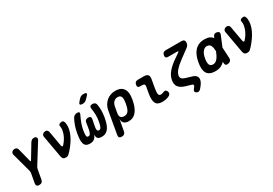

<svg xmlns="http://www.w3.org/2000/svg" viewBox="50 -1947 4699 3299"><g transform="rotate(-30 2400.0 -297.5)"><path d="M186 190Q152.5 190 139.3 173.7Q126.1 157.5 131.5 124L163.9 -55.4Q165.9 -69.8 165.4 -83.2Q164.9 -96.6 161.6 -109.7L59.2 -485.5Q55.5 -501.1 59.5 -515Q63.6 -528.9 73.1 -538.7Q82.6 -548.5 96.7 -554.2Q110.8 -560 125.8 -560Q149.7 -560 165.1 -548.4Q180.5 -536.8 187.2 -509.9L253.3 -250.6Q257 -237.5 261.9 -237.5Q266.7 -237.5 274.7 -250.6L431.2 -509.9Q447.6 -536.8 466.9 -548.4Q486.3 -560 510.2 -560Q525.2 -560 537.1 -554.2Q549 -548.5 555.5 -538.7Q561.9 -528.9 561.2 -515Q560.5 -501.1 551 -485.5L317 -109.7Q308.6 -96.6 303.3 -83.2Q297.9 -69.8 295.9 -55.4L263.5 124Q258.1 157.5 238.8 173.7Q219.5 190 186 190Z M667.9 -489.8Q665.2 -506.1 670.3 -518.9Q675.4 -531.8 685.5 -541Q695.7 -550.3 708.7 -555.1Q721.7 -560 734.4 -560Q758.7 -560 773 -547.5Q787.3 -535 791.7 -513.1L842.2 -225.6Q846.9 -197.3 857 -189.5Q867 -181.6 880.1 -195.3Q913 -231 938.5 -271.6Q964.1 -312.1 979.8 -354.2Q995.6 -396.3 1000.7 -436.9Q1005.8 -477.4 997.1 -513.1Q994.7 -524.2 999.6 -532.8Q1004.5 -541.4 1013.8 -547.3Q1023.1 -553.2 1035.9 -556.6Q1048.8 -560 1060.6 -560Q1085.7 -560 1096.9 -541.2Q1108 -522.4 1112.1 -489.8Q1117.8 -436 1105.9 -380.8Q1093.9 -325.7 1068 -270.5Q1042 -215.4 1003.8 -160.3Q965.5 -105.1 917.3 -51.3Q893 -23.6 872.7 -6.8Q852.4 10 818 10Q783.9 10 767.5 -6.6Q751.2 -23.1 745.1 -54.8Z M1668.7 -560Q1700.7 -560 1718.2 -545.5Q1735.7 -531 1740.1 -501.7Q1748.5 -455.8 1749.4 -394.1Q1750.3 -332.4 1736.7 -254Q1725.7 -191.2 1709.5 -142.3Q1693.3 -93.5 1669.4 -59.7Q1645.5 -25.9 1612.2 -7.9Q1578.9 10 1533 10Q1478 10 1454.5 -13.2Q1431 -36.4 1436.3 -92.4Q1415.7 -38.7 1383.4 -14.4Q1351 10 1299 10Q1252.4 10 1225.7 -6.9Q1199.1 -23.9 1188 -57Q1177 -90.2 1179.1 -139.5Q1181.3 -188.9 1193 -254Q1206.6 -332.7 1228.9 -394.4Q1251.3 -456.1 1275.7 -502.7Q1290.2 -531 1312.7 -545.5Q1335.3 -560 1367 -560Q1397 -560 1405.5 -545.6Q1413.9 -531.3 1398.7 -502Q1381.4 -466.8 1367.6 -435Q1353.7 -403.3 1342.9 -373Q1332 -342.8 1324 -313.2Q1316 -283.6 1310 -251Q1303.7 -213.6 1301.3 -187.2Q1298.8 -160.8 1301.1 -143.9Q1303.4 -126.9 1311.5 -119.2Q1319.5 -111.5 1333.6 -111.5Q1348.2 -111.5 1359.5 -119.6Q1370.9 -127.7 1379.3 -144.3Q1387.8 -160.8 1394.1 -185.9Q1400.5 -211 1405.5 -246L1418.7 -332.7Q1422.7 -363.7 1441.2 -378.8Q1459.7 -394 1490 -394Q1521.3 -394 1533.6 -378.8Q1545.8 -363.7 1540.1 -332.7L1521.5 -243Q1514.2 -207.2 1511.3 -182.2Q1508.4 -157.1 1511 -141.7Q1513.5 -126.2 1521.9 -118.9Q1530.3 -111.5 1545.6 -111.5Q1559.7 -111.5 1570.2 -119.2Q1580.7 -126.9 1589.1 -143.9Q1597.5 -160.8 1604.4 -187.2Q1611.4 -213.6 1617.7 -251Q1623.7 -283.6 1626 -313.2Q1628.3 -342.8 1627.7 -372.7Q1627.2 -402.7 1624 -434.1Q1620.8 -465.5 1615.1 -500.7Q1610.4 -530.7 1624 -545.3Q1637.7 -560 1668.7 -560ZM1610.3 -679.1Q1592.7 -660.5 1572.8 -652.8Q1552.8 -645 1529.8 -645Q1484.5 -645 1478.7 -662.3Q1473 -679.5 1506.8 -716L1537.1 -748.9Q1558.2 -771.3 1578.5 -778.1Q1598.8 -785 1625.6 -785Q1671.5 -785 1676.7 -767.4Q1681.9 -749.9 1646.8 -715.5Z M1828.4 180Q1794.9 180 1781.7 163.7Q1768.5 147.5 1773.9 114L1852 -328.3Q1861 -380.7 1885.1 -423.2Q1909.2 -465.8 1944.3 -496.2Q1979.5 -526.6 2025 -543.3Q2070.5 -560 2122 -560Q2226 -560 2272.7 -502.7Q2319.3 -445.4 2312.6 -348.3Q2310.3 -311.8 2303.7 -275.1Q2297 -238.5 2286.4 -202Q2258.7 -103.9 2205.1 -47Q2151.5 10 2067.5 10Q2006.9 10 1975.4 -20.1Q1943.8 -50.3 1945.4 -105L1905.9 114Q1900.5 147.5 1881.2 163.7Q1861.9 180 1828.4 180ZM2041 -104.4Q2087.5 -104.4 2114 -130.7Q2140.6 -157 2155.4 -207Q2165.7 -240.8 2171.6 -275.1Q2177.6 -309.5 2179.6 -343Q2182.2 -393 2165 -419.3Q2147.9 -445.6 2101.4 -445.6Q2078.3 -445.6 2058.9 -437.2Q2039.4 -428.8 2024.1 -412.8Q2008.7 -396.8 1998.5 -374.4Q1988.3 -352 1983 -323L1962.8 -207Q1953.9 -158 1974.4 -131.2Q1994.8 -104.4 2041 -104.4Z M2736 -256.2Q2722.6 -180.7 2729.6 -146.1Q2736.6 -111.5 2771.3 -111.5Q2783.4 -111.5 2796.7 -114.5Q2810 -117.4 2825.6 -124.3Q2856.7 -137.7 2874.9 -129.6Q2893 -121.5 2902.1 -97.6Q2912.2 -70.6 2902.6 -50.1Q2893 -29.5 2866.7 -17.1Q2832.4 -1 2798.4 4.5Q2764.3 10 2727.7 10Q2684.3 10 2654.4 -3.4Q2624.6 -16.7 2608.7 -46Q2592.8 -75.3 2590.5 -121.6Q2588.2 -167.8 2599.6 -232.9L2621.9 -357.6Q2627.3 -384.6 2616 -398.1Q2604.7 -411.6 2577.7 -411.6H2534.5Q2504.7 -411.6 2492.7 -426.3Q2480.7 -441 2485.8 -470.8Q2491.2 -500.6 2508.1 -515.3Q2525 -530 2554.8 -530H2676Q2731 -530 2753.1 -503.1Q2775.2 -476.3 2765.1 -422Z M3378.6 -455.1Q3294.2 -392.6 3249.9 -341.3Q3205.5 -290 3197.5 -243Q3190.9 -207.2 3210.1 -184.3Q3229.3 -161.4 3275 -147.7L3395.6 -111.4Q3446.9 -96 3469.4 -66.2Q3491.8 -36.3 3484.1 5.2Q3479.4 29.8 3464.9 57.3Q3450.3 84.8 3424.9 114.6L3403.2 140.5Q3382.9 164.5 3361.7 169.4Q3340.6 174.3 3317.6 159.8Q3294.9 145.3 3294.2 126Q3293.6 106.8 3313.9 83.5L3328.8 65.8Q3335.1 57.8 3338.4 51Q3341.8 44.2 3343.1 38.6Q3345.1 27.7 3339.5 20.3Q3333.9 12.9 3321.4 9.3L3209.7 -23.8Q3119 -50.7 3081.8 -100.7Q3044.6 -150.8 3059 -231.5Q3073.1 -311.8 3135.4 -385.1Q3197.8 -458.4 3314.8 -536.4L3382.7 -582.8Q3403.9 -596.5 3402.9 -603.7Q3401.9 -610.9 3378.4 -610.9H3202Q3172.2 -610.9 3160.2 -625.9Q3148.2 -641 3153.3 -670.8Q3158.7 -700.6 3176.1 -715.3Q3193.5 -730 3223.3 -730H3532.1Q3572.6 -730 3588.1 -710.8Q3603.6 -691.6 3596.5 -651.1Q3593.1 -631.2 3583.1 -614.8Q3573.2 -598.5 3555 -585.7Z M4102.7 -67.7Q4103.7 -36.3 4089 -18.1Q4074.3 0.2 4042.2 7.3Q4009.8 14.4 3993.2 2.5Q3976.7 -9.3 3975 -40.7L3964.6 -277.3Q3963.3 -317.3 3958 -347.4Q3952.7 -377.6 3941.7 -397.9Q3930.8 -418.2 3912.7 -428.3Q3894.6 -438.5 3867.4 -438.5Q3844.1 -438.5 3823.5 -426.5Q3802.9 -414.5 3786.2 -392.7Q3769.5 -371 3757.4 -339.7Q3745.3 -308.5 3739 -270H3607Q3618 -334 3639.4 -387Q3660.8 -440 3695.1 -478.5Q3729.4 -517 3777.2 -538.5Q3825.1 -560 3889 -560Q3950.8 -560 3989.1 -542.6Q4027.4 -525.1 4048.7 -492.7Q4070 -460.2 4078.4 -413.8Q4086.8 -367.3 4089.8 -309.3ZM4057.1 -509.3Q4069.2 -540.7 4090.1 -552.5Q4111.1 -564.4 4140.5 -557.3Q4170.9 -550.2 4179.4 -531.9Q4187.8 -513.7 4174.6 -482.3L4080.4 -257Q4056.4 -199 4031 -150Q4005.6 -101 3972.5 -65.5Q3939.4 -30 3895.1 -10Q3850.8 10 3788 10Q3721.6 10 3680.7 -10Q3639.9 -30 3619.8 -66.5Q3599.7 -103 3597.3 -154.5Q3595 -206 3607 -270H3739Q3731.7 -232.2 3732.1 -202.6Q3732.4 -173 3740.4 -152.8Q3748.3 -132.5 3765.5 -122Q3782.6 -111.5 3809.6 -111.5Q3836.8 -111.5 3858.9 -124.2Q3880.9 -136.9 3899.4 -160.3Q3918 -183.6 3934.4 -216.3Q3950.8 -249 3966.8 -289Z M4267.9 -489.8Q4265.2 -506.1 4270.3 -518.9Q4275.4 -531.8 4285.5 -541Q4295.7 -550.3 4308.7 -555.1Q4321.7 -560 4334.4 -560Q4358.7 -560 4373 -547.5Q4387.3 -535 4391.7 -513.1L4442.2 -225.6Q4446.9 -197.3 4457 -189.5Q4467 -181.6 4480.1 -195.3Q4513 -231 4538.5 -271.6Q4564.1 -312.1 4579.8 -354.2Q4595.6 -396.3 4600.7 -436.9Q4605.8 -477.4 4597.1 -513.1Q4594.7 -524.2 4599.6 -532.8Q4604.5 -541.4 4613.8 -547.3Q4623.1 -553.2 4635.9 -556.6Q4648.8 -560 4660.6 -560Q4685.7 -560 4696.9 -541.2Q4708 -522.4 4712.1 -489.8Q4717.8 -436 4705.9 -380.8Q4693.9 -325.7 4668 -270.5Q4642 -215.4 4603.8 -160.3Q4565.5 -105.1 4517.3 -51.3Q4493 -23.6 4472.7 -6.8Q4452.4 10 4418 10Q4383.9 10 4367.5 -6.6Q4351.2 -23.1 4345.1 -54.8Z"/></g></svg>

Font: Maple Mono
Style: Italic
Weight: 400
Italic angle: -10°
Monospace: yes
Designer: subframe7536
Version: Version 7.300